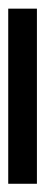

<svg xmlns="http://www.w3.org/2000/svg" viewBox="152 -104 108 455"><g transform="rotate(90 205.5 124.0)"><path d="M413 158H-2V90H413Z"/></g></svg>

Font: Noto Sans Bassa Vah
Style: Regular
Weight: 400
Designer: Monotype Design Team
Foundry: Monotype Imaging Inc.
Version: Version 2.002